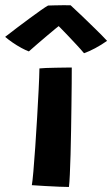

<svg xmlns="http://www.w3.org/2000/svg" viewBox="-82 -723 436 745"><path d="M185.5 2.5Q174 2.5 148.2 1.5Q122.5 0.5 93.5 -1.2Q64.5 -3 41.5 -4.5Q44 -17.5 47.5 -57.5Q51 -97.5 54.8 -152.5Q58.5 -207.5 62 -266.2Q65.5 -325 68 -375.8Q70.5 -426.5 71 -457.5Q79 -458.5 96.2 -459.2Q113.5 -460 133.8 -460.2Q154 -460.5 171.2 -460.8Q188.5 -461 196.5 -461Q196.5 -436.5 196.2 -397.2Q196 -358 195.2 -311Q194.5 -264 193.8 -215.5Q193 -167 191.8 -123Q190.5 -79 189 -46Q187.5 -13 185.5 2.5ZM192 -702.5Q212 -684.5 237.5 -659.8Q263 -635 288.8 -610Q314.5 -585 333.5 -564.5Q311 -548.5 287 -535.8Q263 -523 244 -516.5Q231.5 -531.5 215 -549.2Q198.5 -567 182.5 -583.8Q166.5 -600.5 154.8 -612.5Q143 -624.5 140 -627.5H153Q148 -624 133.8 -612.2Q119.5 -600.5 101 -584.8Q82.5 -569 63.5 -552.8Q44.5 -536.5 30 -523.5Q18.5 -527.5 1 -537Q-16.5 -546.5 -33.5 -558.2Q-50.5 -570 -62 -580Q-39.5 -597.5 -14.8 -616.2Q10 -635 33.5 -652.2Q57 -669.5 75.8 -682.8Q94.5 -696 104.5 -701.5Q112.5 -702 129.5 -702.2Q146.5 -702.5 164.5 -702.8Q182.5 -703 192 -702.5Z"/></svg>

Font: Grandstander Thin SemiBold
Style: Regular
Weight: 600
Version: Version 1.200